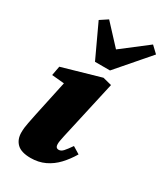

<svg xmlns="http://www.w3.org/2000/svg" viewBox="-199 -866 828 964"><g transform="rotate(30 215.5 -384.5)"><path d="M41 -72Q41 -100 47.5 -130.5Q54 -161 58 -183L109 -421L149 -388L31 -399L41 -453L261 -516L312 -503L236 -163Q233 -148 230.5 -135.5Q228 -123 228 -113Q228 -102 232.5 -96Q237 -90 247 -90Q260 -90 272 -103Q284 -116 304 -145L345 -120Q322 -81 293 -50Q264 -19 227 -1.5Q190 16 145 16Q90 16 65.5 -8Q41 -32 41 -72ZM139 -784 280 -632H194L393 -785L431 -749L271 -564H184L95 -755Z"/></g></svg>

Font: Source Serif 4 Black
Style: Italic
Weight: 900
Italic angle: -12°
Designer: Frank Grießhammer
Foundry: Adobe Systems Incorporated
Version: Version 4.004;hotconv 1.0.116;makeotfexe 2.5.65601